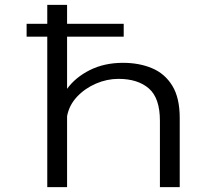

<svg xmlns="http://www.w3.org/2000/svg" viewBox="-20 -770 915 790"><path d="M174.5 0V-619H89.5V-672H174.5V-750H256V-672H489V-619H256V-404.5Q290.5 -452 350 -481.8Q409.5 -511.5 486 -511.5Q553 -511.5 605.8 -489.2Q658.5 -467 689 -417.2Q719.5 -367.5 719.5 -284.5V0H638V-273Q638 -366.5 592.5 -406Q547 -445.5 467.5 -445.5Q420 -445.5 374.8 -426Q329.5 -406.5 297 -372Q264.5 -337.5 256 -292V0Z"/></svg>

Font: Trispace SemiExpanded Light
Style: Regular
Weight: 300
Width: 6
Designer: Tyler Finck
Foundry: Etcetera Type Company
Version: Version 1.210; ttfautohint (v1.8.3)